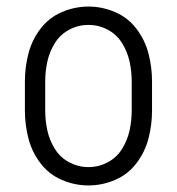

<svg xmlns="http://www.w3.org/2000/svg" viewBox="-20 -558 540 586"><path d="M250 8Q208 8 168.5 -9Q129 -26 103 -60.5Q77 -95 66.5 -136.5Q56 -178 56 -220V-310Q56 -352 66.5 -393.5Q77 -435 103 -469.5Q129 -504 168.5 -521Q208 -538 250 -538Q292 -538 331.5 -521Q371 -504 397 -469.5Q423 -435 433.5 -393.5Q444 -352 444 -310V-220Q444 -178 433.5 -136.5Q423 -95 397 -60.5Q371 -26 331.5 -9Q292 8 250 8ZM250 -48Q281 -48 308.5 -62.5Q336 -77 352.5 -103.5Q369 -130 375.5 -160Q382 -190 382 -220V-310Q382 -340 375.5 -370Q369 -400 352.5 -426.5Q336 -453 308.5 -467.5Q281 -482 250 -482Q219 -482 191.5 -467.5Q164 -453 147.5 -426.5Q131 -400 124.5 -370Q118 -340 118 -310V-220Q118 -190 124.5 -160Q131 -130 147.5 -103.5Q164 -77 191.5 -62.5Q219 -48 250 -48Z"/></svg>

Font: Iosevka SS01 Light
Style: Regular
Weight: 300
Monospace: yes
Designer: Belleve Invis
Foundry: Belleve Invis
Version: 2.3.3; ttfautohint (v1.8.3)